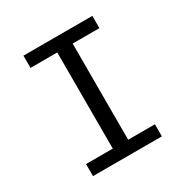

<svg xmlns="http://www.w3.org/2000/svg" viewBox="-159 -820 919 951"><g transform="rotate(-30 300.0 -344.5)"><path d="M497 -689H103V-619H256V-69H103V0H497V-69H344V-619H497Z"/></g></svg>

Font: FiraMono Nerd Font
Style: Regular
Weight: 400
Designer: Carrois Corporate & Edenspiekermann AG
Foundry: Carrois Corporate GbR & Edenspiekermann AG
Version: Version 003.206;Nerd Fonts 3.3.0